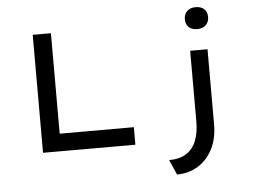

<svg xmlns="http://www.w3.org/2000/svg" viewBox="-62 -859 1493 1135"><g transform="rotate(-5 685.0 -291.0)"><path d="M165 0V-700H273V-104H713V0ZM943 197 904 108Q966 108 1006 82.5Q1046 57 1065 9Q1084 -39 1084 -105V-525H1187V-80Q1187 5 1155 67Q1123 129 1068 163Q1013 197 943 197ZM1138 -649Q1105 -649 1087 -666Q1069 -683 1069 -714Q1069 -743 1087.5 -761Q1106 -779 1138 -779Q1171 -779 1189 -762Q1207 -745 1207 -714Q1207 -685 1188.5 -667Q1170 -649 1138 -649Z"/></g></svg>

Font: Lexend Tera
Style: Regular
Weight: 400
Designer: Bonnie Shaver-Troup, Thomas Jockin
Foundry: Lexend
Version: Version 1.007